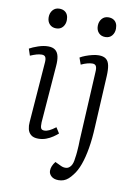

<svg xmlns="http://www.w3.org/2000/svg" viewBox="-103 -810 783 1105"><g transform="rotate(10 288.0 -257.5)"><path d="M124 -423Q126 -445 120.5 -455.5Q115 -466 99 -466Q85 -466 69 -461.5Q53 -457 32 -448L19 -487Q38 -498 69 -508.5Q100 -519 127 -519Q154 -519 169 -507Q184 -495 189 -472Q194 -449 191 -415L165 -82Q164 -58 168.5 -48Q173 -38 188 -38Q202 -38 217.5 -45.5Q233 -53 254 -69L275 -36Q264 -26 246.5 -14Q229 -2 207.5 6Q186 14 162 14Q134 14 119 1.5Q104 -11 99.5 -30.5Q95 -50 97 -71ZM100 -685Q100 -710 114.5 -727Q129 -744 153 -744Q170 -744 182 -737Q194 -730 200 -717.5Q206 -705 206 -687Q206 -663 192 -646Q178 -629 153 -629Q129 -629 114.5 -644.5Q100 -660 100 -685ZM472 -108Q469 -40 459.5 16Q450 72 435 113.5Q420 155 399 181Q387 197 374.5 208Q362 219 348 224Q334 229 318 229Q291 229 276 215.5Q261 202 261 184Q261 170 266.5 156.5Q272 143 283 129L319 146Q334 153 349.5 151.5Q365 150 376.5 134.5Q388 119 391 87Q394 70 395.5 51Q397 32 398 13.5Q399 -5 399 -20L420 -419Q422 -445 416 -455.5Q410 -466 395 -466Q382 -466 365 -461.5Q348 -457 329 -448L315 -487Q328 -495 346.5 -502Q365 -509 385.5 -514Q406 -519 423 -519Q450 -519 465 -507.5Q480 -496 485 -471.5Q490 -447 488 -409ZM387 -685Q387 -710 401.5 -727Q416 -744 440 -744Q457 -744 469 -737Q481 -730 487 -717.5Q493 -705 493 -687Q493 -663 479 -646Q465 -629 440 -629Q416 -629 401.5 -644.5Q387 -660 387 -685Z"/></g></svg>

Font: Literata Light
Style: Italic
Weight: 300
Italic angle: -2°
Designer: Latin by Veronika Burian and Jose Scaglione. Greek by Irene Vlachou. Cyrillic by Vera Evstafieva
Foundry: TypeTogether
Version: Version 3.103;gftools[0.9.29]